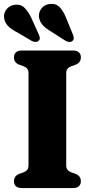

<svg xmlns="http://www.w3.org/2000/svg" viewBox="-27 -957 475 977"><path d="M310 -115.5Q310 -100.5 317.2 -92.2Q324.5 -84 337 -79.5L358.5 -72Q384.5 -61 384.5 -34.5Q384.5 -18.5 374.2 -9.2Q364 0 343 0H85.5Q64.5 0 54.2 -9.2Q44 -18.5 44 -34.5Q44 -61 70 -72L91.5 -79.5Q104 -84 111 -92.2Q118 -100.5 118 -115.5V-584.5Q118 -599.5 111 -607.8Q104 -616 91.5 -620.5L70 -628Q44 -639 44 -665.5Q44 -681.5 54.2 -690.8Q64.5 -700 85.5 -700H343Q364 -700 374.2 -690.8Q384.5 -681.5 384.5 -665.5Q384.5 -639 358.5 -628L337 -620.5Q324.5 -616 317.2 -607.8Q310 -599.5 310 -584.5ZM133 -864.5 169.5 -783.5Q174 -773.5 175.5 -765.2Q177 -757 170 -750Q164 -744 154.2 -743.8Q144.5 -743.5 135 -748.5L59.5 -793Q30 -808 14 -824.5Q-2 -841 -6 -864.5Q-9.5 -888.5 5 -908.2Q19.5 -928 46.5 -932.5Q77.5 -937 97.2 -917.8Q117 -898.5 133 -864.5ZM310 -864.5 343.5 -782.5Q347.5 -772 348.2 -763.8Q349 -755.5 342 -749Q335.5 -743 325.5 -743.5Q315.5 -744 306.5 -749.5L233 -796.5Q204 -813.5 189 -831Q174 -848.5 171 -872.5Q169.5 -896 185 -915.2Q200.5 -934.5 227.5 -937Q258.5 -940 277.5 -919.5Q296.5 -899 310 -864.5Z"/></svg>

Font: Fraunces 28pt Soft Wonky
Style: Bold
Weight: 700
Version: Version 1.000;[b76b70a41]